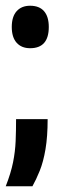

<svg xmlns="http://www.w3.org/2000/svg" viewBox="-40 -520 197 669"><path d="M-20 129Q-2 83 5.5 45.5Q13 8 14.5 -28.5Q16 -65 16 -105H126Q126 -44 118.5 0Q111 44 98.5 75Q86 106 73 129ZM65 -352Q35 -352 18 -371Q1 -390 1 -426Q1 -462 18 -481Q35 -500 65 -500Q97 -500 113.5 -481Q130 -462 130 -426Q130 -352 65 -352Z"/></svg>

Font: Bricolage Grotesque 24pt Condensed SemiBold
Style: Regular
Weight: 600
Width: 3
Designer: Mathieu Triay
Foundry: Atelier Triay
Version: Version 1.001;gftools[0.9.33.dev8+g029e19f]